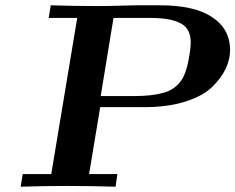

<svg xmlns="http://www.w3.org/2000/svg" viewBox="-20 -706 890 726"><path d="M58.1 0 65.9 -47.9H173.8L272 -638.2H164.1L171.9 -686Q257.8 -683.1 344.2 -683.1Q395 -683.1 437 -684.6Q479 -686 496.1 -686H584Q711.9 -686 777.8 -644Q849.6 -599.1 850.1 -517.1Q850.1 -481.9 833.5 -446.5Q816.9 -411.1 782 -377Q747.1 -342.8 680.4 -321.8Q613.8 -300.8 524.9 -300.8H358.9L316.9 -47.9H423.8L417 0Q326.2 -2.9 233.9 -2.9Q146 -2.9 58.1 0ZM360.8 -342.8H488.8Q553.7 -342.8 597.9 -355Q642.1 -367.2 666 -402.8Q683.1 -427.7 692.1 -474.4Q701.2 -521 701.2 -545.9Q701.2 -597.7 663.1 -617.9Q625 -638.2 548.8 -638.2H409.2Z"/></svg>

Font: CMU Serif Extra
Style: BoldSlanted
Weight: 700
Italic angle: -9.46001°
Version: Version 0.7.0